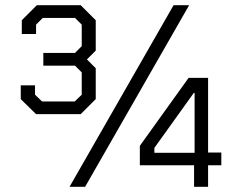

<svg xmlns="http://www.w3.org/2000/svg" viewBox="-20 -720 933 740"><path d="M60 -338V-391H115V-355L142 -329H268L295 -355V-441L269 -467H147V-516H269L295 -542V-625L269 -651H145L119 -625V-589H64V-642L122 -700H291L349 -642V-525L315 -491L349 -457V-338L291 -280H119ZM728 -83H519V-158L707 -420H782V-132H833V-83H782V0H728ZM730 -131V-362H727L575 -150V-131ZM709 -700 308 0H248L649 -700Z"/></svg>

Font: Chakra Petch Light
Style: Regular
Weight: 300
Designer: Katatrad Aksorn Co.,Ltd.
Foundry: Cadson Demak Co.,Ltd.
Version: Version 1.000; ttfautohint (v1.6)